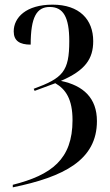

<svg xmlns="http://www.w3.org/2000/svg" viewBox="-20 -566 474 826"><path d="M35 229V240C254 195 397 123 397 -45C397 -144 339 -198 242 -218C347 -263 381 -313 381 -389C381 -482 322 -546 206 -546C93 -546 39 -491 39 -431C39 -390 65 -374 112 -374C112 -493 138 -536 194 -536C252 -536 278 -493 278 -389C278 -258 250 -230 125 -184L129 -175L218 -208C263 -182 292 -139 292 -49C292 120 201 187 35 229Z"/></svg>

Font: Noto Serif Display Condensed Medium
Style: Regular
Weight: 500
Width: 3
Designer: Monotype Design Team
Foundry: Monotype Imaging Inc.
Version: Version 2.009